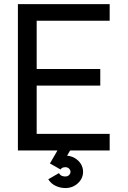

<svg xmlns="http://www.w3.org/2000/svg" viewBox="-20 -743 630 948"><path d="M475.1 -402.3H161.1V-640.6H521.5V-722.7H68.4V0H521.5V-82H161.1V-320.3H475.1ZM218.3 142.1Q232.4 164.6 255.4 175Q278.3 185.5 302.2 185.5Q338.9 185.5 364.5 161.9Q390.1 138.2 390.1 105.5Q390.1 72.3 364.5 48.8Q338.9 25.4 302.2 25.4Q278.3 25.4 258.1 35.9Q237.8 46.4 226.1 63.5L278.8 93.8Q281.7 88.4 288.1 85.4Q294.4 82.5 302.2 82.5Q314 82.5 321 89.6Q328.1 96.7 328.1 105.5Q328.1 114.3 321 121.3Q314 128.4 302.2 128.4Q294.4 128.4 286.1 125.5Q277.8 122.6 271 111.8ZM263.7 0 226.6 64 278.8 93.8 279.3 80.6 326.2 0Z"/></svg>

Font: Giphurs SC
Style: Regular
Weight: 400
Version: Version 0.920